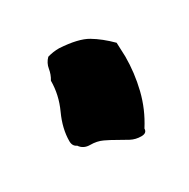

<svg xmlns="http://www.w3.org/2000/svg" viewBox="-61 -554 291 296"><g transform="rotate(-30 84.5 -406.5)"><path d="M53 -494Q63 -497 74 -497Q107 -495 123 -485.5Q139 -476 155 -460L156 -435Q156 -406 149 -377.5Q142 -349 126 -324Q126 -316 116 -316Q106 -316 97.5 -320.5Q89 -325 80.5 -330Q72 -335 62.5 -339.5Q53 -344 41 -344Q29 -344 23 -353Q16 -356 16 -365Q16 -387 27 -411Q38 -435 38 -460Q43 -468 44.5 -477.5Q46 -487 53 -494Z"/></g></svg>

Font: CAT Schmalfette Thannhaeuser
Style: Regular
Weight: 700
Designer: Peter Wiegel nach Herbert Thanhaeuser 1939/40
Foundry: CAT-Fonts, Peter Wiegel
Version: Version 1.000